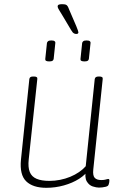

<svg xmlns="http://www.w3.org/2000/svg" viewBox="-20 -890 597 916"><path d="M201 6Q137 6 105 -25Q73 -56 80 -128L120 -513Q121 -519 125 -522Q129 -525 138 -525H142Q151 -525 155 -522Q159 -519 158 -513L117 -129Q113 -92 122 -69.5Q131 -47 154.5 -37Q178 -27 216 -27Q241 -27 266.5 -32Q292 -37 315 -46.5Q338 -56 357 -69Q376 -82 389 -97L432 -513Q434 -525 450 -525H454Q463 -525 467 -522Q471 -519 470 -513L425 -81Q422 -52 432 -41.5Q442 -31 463 -31Q477 -31 484.5 -33.5Q492 -36 497 -36Q500 -36 501 -34Q502 -32 502 -29Q502 -25 501 -19.5Q500 -14 498.5 -10Q497 -6 495 -4Q492 -1 484.5 1Q477 3 468 4Q459 5 452 5Q440 5 422.5 -0.5Q405 -6 394 -24.5Q383 -43 390 -81L405 -83Q389 -57 357.5 -37Q326 -17 285 -5.5Q244 6 201 6ZM383 -597Q372 -597 367.5 -600Q363 -603 364 -609L372 -685Q373 -690 377.5 -693.5Q382 -697 393 -697Q404 -697 408.5 -693.5Q413 -690 412 -685L404 -609Q403 -603 398.5 -600Q394 -597 383 -597ZM215 -597Q204 -597 199.5 -600Q195 -603 196 -609L204 -685Q205 -690 209.5 -693.5Q214 -697 225 -697Q236 -697 240.5 -693.5Q245 -690 244 -685L236 -609Q235 -603 230.5 -600Q226 -597 215 -597ZM344 -728Q339 -728 334.5 -730Q330 -732 326.5 -736Q323 -740 319 -747L281 -811Q268 -833 261.5 -843Q255 -853 255 -859Q255 -865 260 -867.5Q265 -870 275 -870Q288 -870 293.5 -868Q299 -866 302.5 -860.5Q306 -855 310 -844L344 -765Q349 -753 351.5 -745.5Q354 -738 354 -736Q354 -732 351.5 -730Q349 -728 344 -728Z"/></svg>

Font: Asap Thin
Style: Italic
Weight: 250
Italic angle: -6°
Designer: Pablo Cosgaya
Foundry: Omnibus-Type
Version: Version 3.001